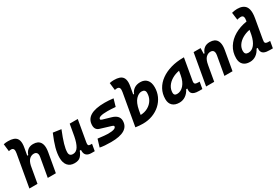

<svg xmlns="http://www.w3.org/2000/svg" viewBox="59 -1745 3984 2758"><g transform="rotate(-30 2051.0 -366.5)"><path d="M331.5 0 386.7 -312.5Q389.6 -327.6 389.6 -340.3Q389.6 -364.3 379.9 -379.4Q364.7 -401.9 330.6 -401.9Q291.5 -401.9 258.8 -373.8Q226.1 -345.7 209.5 -274.9L161.1 0H26.9L120.1 -530.8Q123.5 -550.3 123.5 -565.4Q123.5 -585 117.7 -596.7Q106.4 -617.2 78.6 -617.2Q57.6 -617.2 40 -611.8L25.9 -734.9Q44.4 -739.3 63 -741Q81.5 -742.7 100.1 -742.7Q201.2 -742.7 238.8 -695.8Q263.7 -664.6 263.7 -607.9Q263.7 -580.1 257.3 -545.4L235.8 -423.8H252.4Q268.1 -473.1 302.7 -500.2Q337.4 -527.3 390.6 -527.3Q473.1 -527.3 506.8 -473.6Q528.3 -439 528.3 -383.8Q528.3 -353 521.5 -315.4L465.8 0Z M772.9 10.3Q700.7 10.3 661.4 -35.6Q622.1 -81.5 622.1 -164.6Q622.1 -235.8 645 -321.8Q668 -407.7 719.2 -527.3L852.1 -508.3Q802.7 -386.2 780 -307.6Q757.3 -229 757.3 -176.8Q757.3 -115.2 819.3 -115.2Q873.5 -115.2 907 -169.4Q940.4 -223.6 960 -325.7V-325.2L994.1 -517.6H1127.9L1066.4 -166.5Q1064 -152.3 1064 -142.1Q1064 -127 1068.8 -119.6Q1077.1 -106.9 1104 -106.9H1127.4L1107.9 4.9H1054.7Q945.3 4.9 945.3 -94.2Q945.3 -101.6 945.8 -109.4H925.3Q904.3 -53.2 871.8 -21.5Q839.4 10.3 772.9 10.3Z M1377.4 9.8Q1262.2 9.8 1194.8 -4.9L1232.9 -131.3Q1295.4 -123.5 1336.9 -119.6Q1378.4 -115.7 1399.4 -115.7Q1532.2 -115.7 1532.2 -163.6Q1532.2 -176.3 1506.8 -184.1L1327.6 -238.8Q1260.7 -258.8 1260.7 -333Q1260.7 -527.3 1578.6 -527.3Q1611.3 -527.3 1647 -524.9Q1682.6 -522.5 1721.7 -517.6L1686 -395Q1645.5 -398.4 1612.5 -400.1Q1579.6 -401.9 1553.7 -401.9Q1401.4 -401.9 1401.4 -355.5Q1401.4 -342.3 1425.8 -335.4L1563.5 -295.4Q1676.3 -262.2 1676.3 -172.9Q1676.3 9.8 1377.4 9.8Z M1906.2 9.8Q1875.5 9.8 1845.7 7.1Q1815.9 4.4 1785.2 0V-0.5H1784.7L1877.9 -530.8Q1881.3 -550.3 1881.3 -565.4Q1881.3 -585 1875.5 -596.7Q1864.3 -617.2 1836.4 -617.2Q1815.4 -617.2 1797.9 -611.8L1783.7 -734.9Q1802.2 -739.3 1820.8 -741Q1839.4 -742.7 1857.9 -742.7Q1959 -742.7 1996.6 -695.8Q2021.5 -664.6 2021.5 -607.9Q2021.5 -580.1 2015.1 -545.4L1993.7 -424.3H2007.8Q2026.9 -473.6 2067.9 -500.5Q2108.9 -527.3 2167 -527.3Q2236.8 -527.3 2275.4 -484.1Q2314 -440.9 2314 -361.3Q2314 -282.2 2283.2 -214.6Q2252.4 -147 2197.3 -96.7Q2142.1 -46.4 2067.9 -18.3Q1993.7 9.8 1906.2 9.8ZM1953.1 -192.4 1939.5 -115.7Q2007.8 -117.7 2062 -147.9Q2116.2 -178.2 2147.5 -229.5Q2178.7 -280.8 2178.7 -344.7Q2178.7 -401.9 2117.2 -401.9Q2068.4 -401.9 2021.2 -351.6Q1974.1 -301.3 1952.6 -189.5Z M2512.7 10.3Q2439.5 10.3 2399.4 -27.8Q2359.4 -65.9 2359.4 -135.3Q2359.4 -223.1 2398.4 -294.7Q2437.5 -366.2 2508.1 -417Q2578.6 -467.8 2673.3 -495.1Q2768.1 -522.5 2879.4 -522.5H2891.6L2829.6 -166.5Q2827.6 -155.8 2827.6 -147Q2827.6 -128.4 2836.4 -119.6Q2849.1 -106.9 2889.2 -106.9H2912.6L2893.1 4.9H2839.8Q2790 4.9 2762.2 -5.1Q2734.4 -15.1 2722.4 -31.7Q2710.4 -48.3 2708.5 -68.8Q2707.5 -77.6 2707.5 -86.9Q2707.5 -98.1 2709 -109.4H2690.9Q2661.1 -51.8 2615.2 -20.8Q2569.3 10.3 2512.7 10.3ZM2544.4 -115.2Q2608.4 -115.2 2657 -170.2Q2705.6 -225.1 2723.1 -325.7L2734.4 -390.6Q2665 -377.9 2610.8 -345.5Q2556.6 -313 2525.6 -265.9Q2494.6 -218.8 2494.6 -162.1Q2494.6 -115.2 2544.4 -115.2Z M2958 0 3049.3 -517.6H3165L3162.6 -423.8H3176.8Q3193.4 -473.1 3229.5 -500.2Q3265.6 -527.3 3320.3 -527.3Q3403.3 -527.3 3437 -473.6Q3458.5 -439 3458.5 -383.8Q3458.5 -353 3451.7 -315.4L3396 0H3261.7L3316.9 -312.5Q3319.3 -327.6 3319.3 -339.8Q3319.3 -364.3 3309.6 -379.4Q3294.4 -401.9 3260.3 -401.9Q3218.8 -401.9 3184.6 -368.7Q3150.4 -335.4 3136.2 -249.5V-250.5L3092.3 0Z M3682.1 10.3Q3611.3 10.3 3572.5 -27.8Q3533.7 -65.9 3533.7 -135.3Q3533.7 -237.3 3584 -316.9Q3634.3 -396.5 3723.1 -448.2Q3812 -500 3927.2 -518.1L3929.7 -530.8Q3933.1 -550.3 3933.1 -565.4Q3933.1 -585 3927.2 -596.7Q3916 -617.2 3887.2 -617.2Q3857.4 -617.2 3826.2 -606.9L3810.1 -730Q3832 -735.4 3854.2 -739Q3876.5 -742.7 3898.9 -742.7Q3999.5 -742.7 4039.6 -684.1Q4064.9 -646.5 4064.9 -580.6Q4064.9 -543 4056.6 -496.6L4001.5 -180.7Q3997.6 -159.7 3997.6 -145Q3997.6 -141.1 3998 -137.2Q3999.5 -121.1 4013.7 -114Q4027.8 -106.9 4061.5 -106.9H4082L4062.5 4.9H4014.6Q3987.8 4.9 3961.4 1.5Q3935.1 -2 3914.1 -12.9Q3893.1 -23.9 3882.8 -47.4Q3876 -62.5 3876 -84.5Q3876 -96.2 3877.9 -109.4H3857.9Q3829.1 -51.8 3784.2 -20.8Q3739.3 10.3 3682.1 10.3ZM3891.6 -316.9 3905.3 -393.6Q3836.9 -380.4 3783.4 -349.1Q3730 -317.9 3699.5 -273.2Q3668.9 -228.5 3668.9 -175.3Q3668.9 -115.2 3728.5 -115.2Q3787.1 -115.2 3829.3 -168Q3871.6 -220.7 3891.6 -316.9Z"/></g></svg>

Font: CaskaydiaCove NF
Style: Bold Italic
Weight: 700
Italic angle: -10°
Designer: Aaron Bell
Foundry: Saja Typeworks
Version: Version 2111.001; VTT 6.35;Nerd Fonts 3.2.1